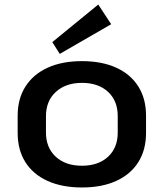

<svg xmlns="http://www.w3.org/2000/svg" viewBox="-20 -819 723 848"><path d="M342 9Q254 9 190 -20Q126 -49 92 -103Q58 -157 58 -232V-308Q58 -383 92.5 -437Q127 -491 190.5 -520Q254 -549 342 -549Q430 -549 493.5 -520Q557 -491 591 -437Q625 -383 625 -308V-232Q625 -157 591 -103Q557 -49 493.5 -20Q430 9 342 9ZM342 -87Q414 -87 457 -126.5Q500 -166 500 -234V-306Q500 -374 457 -413.5Q414 -453 342 -453Q270 -453 226.5 -413Q183 -373 183 -306V-234Q183 -167 226 -127Q269 -87 342 -87ZM471 -712 244 -581 211 -633 414 -799Z"/></svg>

Font: Pathway Extreme 28pt SemiBold
Style: Regular
Weight: 600
Designer: Eduardo Rodriguez Tunni
Foundry: Eduardo Rodriguez Tunni
Version: Version 1.001;gftools[0.9.26]